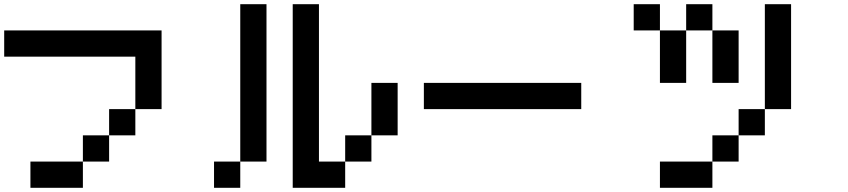

<svg xmlns="http://www.w3.org/2000/svg" viewBox="-20 -895 4040 915"><path d="M0 -625V-750H750V-375H625V-625ZM125 0V-125H375V0ZM375 -125V-250H500V-125ZM500 -250V-375H625V-250Z M1000 0V-125H1125V0ZM1125 -125V-875H1250V-125ZM1375 0V-875H1500V-125H1625V0ZM1625 -125V-250H1750V-125ZM1750 -250V-500H1875V-250Z M2000 -375V-500H2750V-375Z M3000 -750V-875H3125V-750ZM3250 -500H3125V-750H3250ZM3250 -750V-875H3375V-750ZM3500 -250V-125H3375V-250ZM3500 -500H3375V-750H3500ZM3500 -375H3625V-250H3500ZM3750 -375H3625V-875H3750ZM3125 0V-125H3375V0Z"/></svg>

Font: Galmuri7 Regular
Style: Regular
Weight: 400
Designer: Lee Minseo (quiple)
Version: Version 2.399;hotconv 1.1.1;makeotfexe 2.6.0 DEVELOPMENT